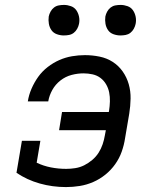

<svg xmlns="http://www.w3.org/2000/svg" viewBox="-20 -752 640 780"><path d="M248 8Q193 8 141.5 -6.5Q90 -21 47 -50L69 -180H144L129 -91Q156 -78 186.5 -72Q217 -66 249 -66Q267 -66 286 -69Q305 -72 322 -80.5Q339 -89 354.5 -102Q370 -115 380.5 -131.5Q391 -148 397 -166Q403 -184 406 -202L410 -223H220L232 -297H422L423 -302Q426 -321 426.5 -340Q427 -359 423.5 -376.5Q420 -394 411 -409.5Q402 -425 388 -435.5Q374 -446 356 -450Q338 -454 319 -454Q295 -454 270.5 -447.5Q246 -441 225.5 -425Q205 -409 192.5 -386.5Q180 -364 176 -340H93Q97 -366 108 -391.5Q119 -417 135 -439.5Q151 -462 173.5 -479.5Q196 -497 221 -508Q246 -519 272.5 -523.5Q299 -528 325 -528Q355 -528 384.5 -522Q414 -516 438 -500.5Q462 -485 478.5 -461.5Q495 -438 503 -410Q511 -382 510.5 -351.5Q510 -321 505 -290L488 -190Q484 -163 474.5 -136Q465 -109 448 -85Q431 -61 408 -42.5Q385 -24 358.5 -12.5Q332 -1 304 3.5Q276 8 248 8ZM469 -608Q455 -608 441 -613Q427 -618 419 -629.5Q411 -641 408.5 -655.5Q406 -670 408 -685Q410 -695 415.5 -705Q421 -715 429.5 -721.5Q438 -728 448.5 -730Q459 -732 470 -732Q484 -732 498 -727Q512 -722 520 -710.5Q528 -699 531 -684.5Q534 -670 531 -655Q529 -645 523.5 -635Q518 -625 509.5 -618.5Q501 -612 490.5 -610Q480 -608 469 -608ZM239 -608Q225 -608 211 -613Q197 -618 189 -629.5Q181 -641 178.5 -655.5Q176 -670 178 -685Q180 -695 185.5 -705Q191 -715 199.5 -721.5Q208 -728 218.5 -730Q229 -732 240 -732Q254 -732 268 -727Q282 -722 290 -710.5Q298 -699 301 -684.5Q304 -670 301 -655Q299 -645 293.5 -635Q288 -625 279.5 -618.5Q271 -612 260.5 -610Q250 -608 239 -608Z"/></svg>

Font: Iosevka HT Extended
Style: Italic
Weight: 400
Width: 7
Italic angle: -9°
Monospace: yes
Designer: Belleve Invis
Foundry: Belleve Invis
Version: Version 32.3.0; ttfautohint (v1.8.4)